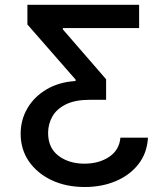

<svg xmlns="http://www.w3.org/2000/svg" viewBox="-20 -565 677 777"><path d="M322.8 191.8Q247.5 191.8 188.9 164.1Q130.3 136.4 96.9 87.9Q63.6 39.4 63.6 -23.4Q63.6 -80.3 91.1 -127.1Q118.6 -174 168.7 -203.5Q218.8 -233 285.9 -237.2V-242.9L90.9 -465.9V-545.5H543V-451.3H234.4V-446L409.4 -244.3V-161.2H344.5Q284.4 -161.2 247 -142.8Q209.5 -124.3 192.1 -93.8Q174.7 -63.2 174.7 -27Q174.7 33.7 216.8 65.5Q258.9 97.3 321.7 97.3Q380.3 97.3 421.5 70Q462.7 42.6 467.3 -7.8H578.8Q575.3 54 540.7 98.7Q506 143.5 449.4 167.6Q392.8 191.8 322.8 191.8Z"/></svg>

Font: Linik Sans Medium
Style: Regular
Weight: 500
Designer: Rasmus Andersson (font), Cristiano Sobral (main changes)
Foundry: rsms
Version: Version 3.018;June 1, 2022;FontCreator 14.0.0.2814 64-bit; t